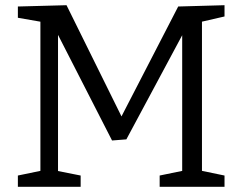

<svg xmlns="http://www.w3.org/2000/svg" viewBox="-20 -718 931 738"><path d="M843 -654.7 743 -631.7 756.3 -654V-45.7L743 -64L843 -43.3V0H593.7V-43.3L695.7 -64.3L680.3 -45.7V-606.7L692.7 -605.7L465.7 -182.3L410.7 -178L190.7 -608L203 -608.7V-45.7L191 -63L290 -43.3V0H48.7V-43.3L148.7 -64L135.3 -45.7V-654L148.7 -632.3L48.7 -649.7V-693L235.7 -698L452.7 -259H441L665 -693L843 -698Z"/></svg>

Font: Bitter Thin
Style: Regular
Weight: 100
Designer: Sol Matas, and Bitter project Authors
Foundry: Sol Matas
Version: Version 2.002